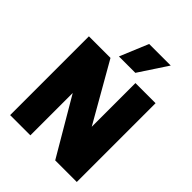

<svg xmlns="http://www.w3.org/2000/svg" viewBox="-258 -1071 1208 1208"><g transform="rotate(45 346.0 -467.0)"><path d="M49 0V-701H241L464 -311V-700H643V1H451L229 -377V0ZM272 -745 351 -935H543L418 -745Z"/></g></svg>

Font: Georama ExtraBold
Style: Regular
Weight: 800
Designer: Jean-Baptiste Levee
Foundry: Production Type
Version: Version 1.001